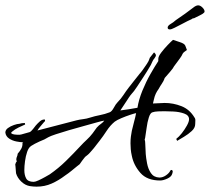

<svg xmlns="http://www.w3.org/2000/svg" viewBox="-32 -662 785 718"><path d="M105 36Q99 36 93 35.5Q87 35 80 34Q62 31 47.5 17Q33 3 28 -14Q27 -20 27 -26Q27 -32 26 -39L25 -47Q27 -55 31 -59Q29 -62 29 -66Q29 -71 31.5 -76.5Q34 -82 34 -87Q42 -96 47.5 -106Q53 -116 52 -128L55 -130Q44 -130 29 -133Q14 -136 2 -144Q-10 -152 -12 -166Q-12 -176 -2.5 -183Q7 -190 20 -194.5Q33 -199 40 -199Q49 -202 61 -202L62 -196H61Q51 -192 37 -185Q23 -178 15 -171Q7 -165 11 -163Q16 -158 40 -158L47 -159L79 -168Q84 -170 91.5 -179.5Q99 -189 102 -193Q109 -201 117.5 -208.5Q126 -216 136 -215Q136 -213 136.5 -210.5Q137 -208 134 -207Q130 -202 120.5 -191Q111 -180 108 -174L254 -212Q266 -215 279 -216.5Q292 -218 304 -222Q323 -228 341.5 -231.5Q360 -235 378 -242Q386 -245 393.5 -259Q401 -273 408 -280Q420 -292 429.5 -306.5Q439 -321 449 -334Q458 -346 469 -359.5Q480 -373 490 -386Q494 -390 502 -401Q510 -412 517.5 -423.5Q525 -435 526 -440L527 -442Q527 -445 529 -447L544 -466Q551 -460 551 -455Q551 -451 545 -443Q541 -439 538 -432Q535 -425 532 -419Q525 -407 518 -395.5Q511 -384 503 -372Q492 -356 481 -338.5Q470 -321 456 -306Q455 -305 454 -303Q453 -301 451 -299Q450 -297 443.5 -287.5Q437 -278 430 -267Q423 -256 418 -249Q450 -253 482 -259Q487 -290 500.5 -323Q514 -356 530.5 -385Q547 -414 559 -432Q560 -433 560 -436V-442Q560 -451 571 -465.5Q582 -480 595 -493.5Q608 -507 615 -513Q623 -510 640.5 -504.5Q658 -499 661 -491L667 -475Q662 -471 658 -468.5Q654 -466 651 -461L647 -453L641 -444L630 -429Q616 -411 614 -406Q613 -404 604 -393.5Q595 -383 587.5 -374.5Q580 -366 583 -369L584 -370Q580 -359 573.5 -349.5Q567 -340 561 -329Q555 -321 550.5 -311.5Q546 -302 543 -288L540 -275Q551 -275 562 -276Q573 -277 584 -277Q616 -277 646.5 -265Q677 -253 695 -223Q699 -218 698.5 -211Q698 -204 698 -198Q698 -184 685 -172Q672 -160 656 -150.5Q640 -141 630 -135V-138H628V-144Q637 -150 648 -164Q659 -178 667 -192.5Q675 -207 675 -216Q675 -231 656.5 -237.5Q638 -244 616 -245Q594 -246 583 -246Q574 -246 560 -245.5Q546 -245 538 -242Q530 -240 524.5 -222.5Q519 -205 516.5 -185Q514 -165 512 -155Q511 -145 509 -140Q510 -137 510.5 -134Q511 -131 511 -128Q512 -118 512 -107.5Q512 -97 513 -86Q514 -72 518 -51Q522 -30 532.5 -14.5Q543 1 564 2Q577 2 589 -6.5Q601 -15 605 -24Q607 -27 609.5 -26.5Q612 -26 613 -24Q613 -23 613.5 -22.5Q614 -22 614 -21Q614 -20 613.5 -17.5Q613 -15 612 -12Q609 -1 593.5 6Q578 13 567 13Q518 13 493 -15.5Q468 -44 461 -79Q458 -92 457 -104Q456 -116 456 -126Q456 -140 457.5 -151.5Q459 -163 461 -173Q465 -191 469.5 -207Q474 -223 477 -239Q471 -238 454.5 -232.5Q438 -227 421.5 -220Q405 -213 397 -207Q380 -193 367 -173Q354 -153 340 -135Q337 -131 331 -123.5Q325 -116 319 -108Q312 -100 306 -93Q300 -86 296 -83Q294 -81 291 -79Q288 -77 286 -75Q280 -68 275.5 -61.5Q271 -55 266 -48L257 -41Q246 -32 235 -23Q224 -14 212 -6Q187 13 161 24.5Q135 36 105 36ZM94 18Q100 18 112 12.5Q124 7 136.5 0Q149 -7 154 -10Q187 -33 215 -60.5Q243 -88 269 -116Q280 -128 292 -139Q304 -150 314 -163Q318 -168 322 -174Q326 -180 330 -185Q332 -187 334 -189Q336 -191 338 -193L347 -200Q354 -205 358 -211Q350 -210 329 -204Q308 -198 280.5 -190.5Q253 -183 225.5 -175Q198 -167 177 -160Q156 -153 149 -149Q135 -140 116 -133Q107 -129 98.5 -124.5Q90 -120 84 -116Q75 -110 69.5 -94Q64 -78 61.5 -59Q59 -40 59 -26Q59 -7 66 5.5Q73 18 94 18ZM603 -552Q595 -552 595 -559Q595 -566 607 -573Q611 -575 615.5 -578.5Q620 -582 626 -587Q641 -597 660.5 -611Q680 -625 690 -633Q701 -642 709 -642Q717 -642 725 -634Q733 -626 733 -619Q733 -615 726 -610.5Q719 -606 700 -597L694 -594Q688 -594 684 -590Q683 -590 669 -583Q655 -576 644 -570Q632 -564 620.5 -558Q609 -552 603 -552Z"/></svg>

Font: Qwitcher Grypen
Style: Bold
Weight: 700
Designer: Robert E. Leuschke
Foundry: Robert E. Leuschke
Version: Version 1.100; ttfautohint (v1.8.3)